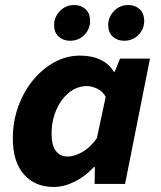

<svg xmlns="http://www.w3.org/2000/svg" viewBox="-20 -731 640 763"><path d="M193 12Q119 12 75 -38Q31 -88 31 -181Q31 -249 53 -309Q75 -369 112.5 -414Q150 -459 197.5 -484.5Q245 -510 298 -510Q346 -510 380.5 -493Q415 -476 432 -446H436L457 -498H576L477 0H356L357 -67H353Q319 -30 276.5 -9Q234 12 193 12ZM249 -109Q275 -109 306.5 -126.5Q338 -144 365 -182L400 -346Q388 -369 365.5 -379Q343 -389 325 -389Q297 -389 272 -375Q247 -361 227.5 -335.5Q208 -310 196.5 -275.5Q185 -241 185 -200Q185 -152 202.5 -130.5Q220 -109 249 -109ZM258 -569Q231 -569 213 -585.5Q195 -602 195 -632Q195 -663 218 -687Q241 -711 275 -711Q302 -711 320 -694.5Q338 -678 338 -648Q338 -615 315 -592Q292 -569 258 -569ZM473 -569Q446 -569 428 -585.5Q410 -602 410 -632Q410 -663 433 -687Q456 -711 490 -711Q517 -711 535 -694.5Q553 -678 553 -648Q553 -615 530 -592Q507 -569 473 -569Z"/></svg>

Font: Source Code Pro ExtraBold
Style: Italic
Weight: 800
Italic angle: -11°
Monospace: yes
Designer: Paul D. Hunt, Teo Tuominen
Foundry: Adobe Systems Incorporated
Version: Version 1.016;hotconv 1.0.116;makeotfexe 2.5.65601